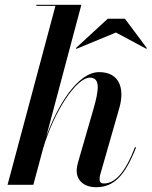

<svg xmlns="http://www.w3.org/2000/svg" viewBox="-20 -770 632 800"><path d="M368.5 -312.5 308 -103.5C303 -87 299.5 -70.5 299.5 -59C299.5 -17 331 10 380.5 10C455 10 500.5 -38 547 -155.5L542.5 -157C501.5 -51.5 460 -5.5 412.5 -5.5C401 -5.5 395 -10.5 395 -24.5C395 -29.5 396 -37 397.5 -42L477 -319.5C501 -402.5 477 -469.5 393 -469.5C302.5 -469.5 218.5 -327.5 173 -202L319 -750H131.5V-745.5H211L11.5 0H119L160 -153C207 -310.5 299.5 -446.5 354 -446.5C398.5 -446.5 393 -397 368.5 -312.5ZM463 -634.5 590 -566.5 592 -569.5 500.5 -692H429L296 -569.5L298.5 -566.5Z"/></svg>

Font: Bodoni* 36pt Medium
Style: Italic
Weight: 500
Italic angle: -13°
Version: Version 2.3